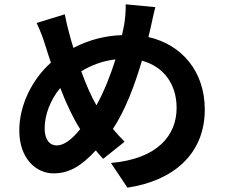

<svg xmlns="http://www.w3.org/2000/svg" viewBox="-20 -814 1040 886"><path d="M242 -143C206 -143 186 -174 186 -222C186 -283 212 -353 258 -408C287 -333 319 -266 350 -218C314 -173 277 -143 242 -143ZM513 -540C490 -467 460 -391 425 -328C402 -367 377 -424 355 -485C401 -513 453 -533 513 -540ZM674 -681C680 -706 689 -754 697 -781L560 -794C561 -771 558 -729 553 -700C550 -685 547 -669 543 -652C467 -649 394 -632 319 -593C312 -614 306 -635 301 -654C293 -683 285 -716 279 -748L149 -708C166 -672 178 -641 189 -605C197 -578 206 -551 215 -525C126 -446 69 -326 69 -212C69 -84 145 -14 227 -14C300 -14 355 -48 422 -120C432 -107 444 -94 456 -81L555 -160C537 -178 519 -198 501 -219C558 -305 601 -419 635 -534C735 -507 795 -426 795 -316C795 -192 710 -81 492 -62L568 52C775 21 925 -99 925 -309C925 -483 820 -608 665 -643Z"/></svg>

Font: Noto Sans CJK KR Bold
Style: Regular
Weight: 700
Designer: Ryoko NISHIZUKA (kana & ideographs); Paul D. Hunt (Latin, Greek & Cyrillic); Wenlong ZHANG (bopomofo); Sandoll Communica
Foundry: Adobe Systems Incorporated
Version: Version 1.004;PS 1.004;hotconv 1.0.82;makeotf.lib2.5.63406